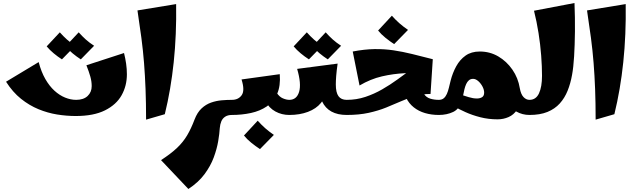

<svg xmlns="http://www.w3.org/2000/svg" viewBox="-20 -761 4202 1271"><path d="M481 7Q421 7 358.5 -3Q296 -13 235 -38Q174 -63 119 -107Q64 -151 20 -220L236 -350Q253 -285 280 -238Q307 -191 340.5 -160.5Q374 -130 411 -115Q448 -100 484 -100Q533 -100 560 -125.5Q587 -151 587 -191Q587 -222 578 -254Q569 -286 552 -329L801 -410Q810 -374 815 -339Q820 -304 820 -269Q820 -193 785 -130.5Q750 -68 675 -30.5Q600 7 481 7ZM390 -368Q362 -386 335.5 -408Q309 -430 289 -454L376 -547Q399 -521 423 -499.5Q447 -478 478 -458ZM515 -368Q487 -386 460.5 -408Q434 -430 414 -454L501 -547Q524 -521 548 -499.5Q572 -478 603 -458Z M947 31Q947 -80 943.5 -171Q940 -262 933.5 -344Q927 -426 916 -510Q905 -594 890 -692L1146 -734Q1149 -531 1130 -349.5Q1111 -168 1071 -5Z M1227 490 1046 299Q1112 256 1152 218Q1192 180 1218.5 135.5Q1245 91 1268 30Q1286 -17 1314.5 -43.5Q1343 -70 1377.5 -82Q1412 -94 1447.5 -97Q1483 -100 1515 -100L1535 -50L1515 0Q1488 0 1470.5 11.5Q1453 23 1445 42.5Q1437 62 1435 86Q1433 122 1424.5 173Q1416 224 1395 281Q1374 338 1333.5 392.5Q1293 447 1227 490Z M1515 0V-100Q1558 -100 1580 -131Q1602 -162 1579 -235L1832 -270Q1838 -192 1814.5 -139.5Q1791 -87 1746 -56.5Q1701 -26 1641 -13Q1581 0 1515 0ZM1895 0Q1845 0 1803 -23Q1761 -46 1736 -92.5Q1711 -139 1711 -207L1795 -222Q1795 -173 1812 -146.5Q1829 -120 1852.5 -110Q1876 -100 1895 -100L1915 -50ZM1701 226Q1672 207 1643.5 184Q1615 161 1595 136L1686 38Q1711 66 1736 88Q1761 110 1793 132Z M1895 0V-100Q1944 -100 1960 -153Q1976 -206 1947 -305L2215 -340Q2208 -291 2205.5 -258Q2203 -225 2203 -202L2136 -172Q2136 -118 2104.5 -79.5Q2073 -41 2018.5 -20.5Q1964 0 1895 0ZM2275 0Q2215 0 2174 -22.5Q2133 -45 2112 -90Q2091 -135 2091 -202H2203Q2203 -149 2220.5 -124.5Q2238 -100 2275 -100L2295 -50ZM2025 -368Q1997 -386 1970.5 -408Q1944 -430 1924 -454L2011 -547Q2034 -521 2058 -499.5Q2082 -478 2113 -458ZM2150 -368Q2122 -386 2095.5 -408Q2069 -430 2049 -454L2136 -547Q2159 -521 2183 -499.5Q2207 -478 2238 -458Z M2275 0V-100Q2340 -100 2398.5 -119.5Q2457 -139 2510 -169.5Q2563 -200 2610.5 -234.5Q2658 -269 2699.5 -299.5Q2741 -330 2777.5 -349.5Q2814 -369 2845 -369L2830 -139Q2775 -139 2728 -125Q2681 -111 2634.5 -90.5Q2588 -70 2536 -49Q2484 -28 2420.5 -14Q2357 0 2275 0ZM2885 0Q2836 0 2793.5 -12.5Q2751 -25 2719 -50.5Q2687 -76 2668.5 -114Q2650 -152 2650 -202H2772Q2772 -161 2787 -138.5Q2802 -116 2828 -108Q2854 -100 2885 -100L2905 -50ZM2360 -195 2315 -420Q2393 -435 2458.5 -436Q2524 -437 2584.5 -428Q2645 -419 2708 -403.5Q2771 -388 2845 -369L2812 -280Q2738 -280 2661 -276.5Q2584 -273 2508.5 -255.5Q2433 -238 2360 -195ZM2589 -469Q2560 -488 2531.5 -511Q2503 -534 2483 -559L2574 -657Q2599 -629 2624 -607Q2649 -585 2681 -563Z M3274 29Q3213 29 3159 15Q3105 1 3062 -18.5Q3019 -38 2989 -55L3032 -134Q3053 -127 3082.5 -118Q3112 -109 3137 -109Q3157 -109 3171 -117.5Q3185 -126 3185 -148Q3185 -167 3174 -188Q3163 -209 3146 -224Q3129 -239 3112 -239Q3095 -239 3084 -229.5Q3073 -220 3066 -204.5Q3059 -189 3054.5 -170.5Q3050 -152 3046.5 -133Q3043 -114 3038 -97Q3022 -40 2980 -20Q2938 0 2885 0V-100Q2905 -100 2917.5 -110.5Q2930 -121 2938 -139Q2946 -157 2951.5 -180Q2957 -203 2963 -227Q2976 -278 3000 -322Q3024 -366 3062 -393Q3100 -420 3156 -420Q3223 -420 3278.5 -387.5Q3334 -355 3372 -300Q3410 -245 3421 -177Q3423 -164 3424 -151Q3425 -138 3425 -124Q3425 -68 3403 -34.5Q3381 -1 3346.5 14Q3312 29 3274 29ZM3485 0Q3438 0 3398 -22.5Q3358 -45 3333.5 -90Q3309 -135 3309 -202L3421 -177Q3428 -137 3445.5 -118.5Q3463 -100 3485 -100L3505 -50Z M3485 0V-100Q3528 -100 3548 -143Q3568 -186 3568 -259Q3568 -321 3562.5 -393.5Q3557 -466 3545 -542Q3533 -618 3515 -690L3783 -741Q3787 -644 3786 -553Q3785 -462 3780.5 -388Q3776 -314 3767 -266Q3757 -209 3737.5 -160.5Q3718 -112 3685.5 -76Q3653 -40 3604 -20Q3555 0 3485 0Z M3923 31Q3923 -80 3919.5 -171Q3916 -262 3909.5 -344Q3903 -426 3892 -510Q3881 -594 3866 -692L4122 -734Q4125 -531 4106 -349.5Q4087 -168 4047 -5Z"/></svg>

Font: Marhey Light
Style: Regular
Weight: 300
Designer: Nur Syamsi & Bustanul Arifin
Foundry: Namelatype
Version: Version 1.000